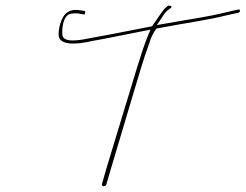

<svg xmlns="http://www.w3.org/2000/svg" viewBox="-20 -663 854 667"><path d="M184 -537C190 -506 243 -507 302 -521C333 -526 391 -538 477 -555L503 -560L495 -542C481 -508 470 -472 457 -431C423 -321 384 -190 350 -79L334 -23C333 -20 337 -16 338 -16C344 -16 349 -19 349 -21L366 -79C389 -155 416 -248 439 -324C460 -393 477 -455 500 -517C504 -532 513 -549 522 -562V-563L530 -565C640 -586 696 -592 768 -610L809 -619C816 -621 814 -632 809 -630L768 -621C696 -603 642 -597 554 -581L525 -576L539 -597C547 -610 553 -619 561 -626L574 -636C581 -641 568 -646 562 -642L551 -632C545 -626 524 -594 509 -573V-572L479 -566C392 -549 332 -537 301 -532C278 -527 259 -524 245 -523C232 -522 201 -520 197 -540C195 -549 194 -616 232 -616C238 -617 244 -617 253 -616L270 -613C274 -612 273 -612 275 -616C277 -621 276 -624 274 -625L260 -627C234 -631 222 -627 210 -617C194 -605 181 -563 184 -537ZM333 -23H334ZM560 -625 561 -626Z"/></svg>

Font: Stray Cat
Style: HlExtObl
Weight: 100
Version: Version 1.0